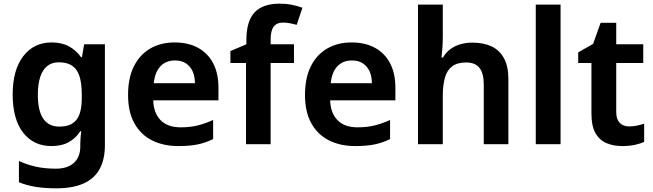

<svg xmlns="http://www.w3.org/2000/svg" viewBox="-20 -785 3552 1045"><path d="M261 -554Q316 -554 355.5 -532.5Q395 -511 421 -474H426L438 -544H551V5Q551 82 522.5 134.5Q494 187 435 213.5Q376 240 286 240Q224 240 174.5 232Q125 224 83 207V91Q126 111 174.5 122Q223 133 284 133Q348 133 382.5 101Q417 69 417 13V-3Q417 -16 418.5 -36.5Q420 -57 422 -71H417Q393 -33 354.5 -11.5Q316 10 260 10Q163 10 106 -63Q49 -136 49 -271Q49 -404 106.5 -479Q164 -554 261 -554ZM300 -446Q263 -446 237.5 -426Q212 -406 199 -366.5Q186 -327 186 -269Q186 -182 215.5 -139Q245 -96 302 -96Q335 -96 358 -105Q381 -114 396 -133Q411 -152 418 -181.5Q425 -211 425 -250V-272Q425 -332 412.5 -370.5Q400 -409 372.5 -427.5Q345 -446 300 -446Z M930 -554Q1005 -554 1058.5 -524.5Q1112 -495 1140.5 -440Q1169 -385 1169 -307V-239H814Q816 -170 854 -131Q892 -92 963 -92Q1014 -92 1055 -102Q1096 -112 1140 -132V-28Q1099 -8 1056 1Q1013 10 950 10Q870 10 808.5 -20.5Q747 -51 712 -113Q677 -175 677 -268Q677 -361 709 -424.5Q741 -488 798 -521Q855 -554 930 -554ZM933 -456Q883 -456 853 -424Q823 -392 817 -332H1041Q1041 -368 1029 -395.5Q1017 -423 993 -439.5Q969 -456 933 -456Z M1580 -442H1453V0H1319V-442H1234V-507L1321 -544V-566Q1321 -671 1366 -718Q1411 -765 1501 -765Q1538 -765 1568 -759Q1598 -753 1626 -743L1595 -650Q1580 -654 1560.5 -658Q1541 -662 1520 -662Q1486 -662 1469.5 -640Q1453 -618 1453 -570V-544H1580Z M1893 -554Q1968 -554 2021.5 -524.5Q2075 -495 2103.5 -440Q2132 -385 2132 -307V-239H1777Q1779 -170 1817 -131Q1855 -92 1926 -92Q1977 -92 2018 -102Q2059 -112 2103 -132V-28Q2062 -8 2019 1Q1976 10 1913 10Q1833 10 1771.5 -20.5Q1710 -51 1675 -113Q1640 -175 1640 -268Q1640 -361 1672 -424.5Q1704 -488 1761 -521Q1818 -554 1893 -554ZM1896 -456Q1846 -456 1816 -424Q1786 -392 1780 -332H2004Q2004 -368 1992 -395.5Q1980 -423 1956 -439.5Q1932 -456 1896 -456Z M2390 -589Q2390 -551 2387.5 -521Q2385 -491 2383 -472H2391Q2408 -501 2432.5 -518.5Q2457 -536 2487 -544.5Q2517 -553 2551 -553Q2612 -553 2655.5 -532.5Q2699 -512 2723 -468Q2747 -424 2747 -354V0H2613V-325Q2613 -385 2590 -415Q2567 -445 2517 -445Q2469 -445 2441 -424Q2413 -403 2401.5 -362Q2390 -321 2390 -262V0H2255V-760H2390Z M3031 0H2896V-760H3031Z M3404 -97Q3426 -97 3447.5 -101.5Q3469 -106 3486 -112V-13Q3465 -3 3435 3.5Q3405 10 3367 10Q3320 10 3282 -5.5Q3244 -21 3221.5 -59.5Q3199 -98 3199 -168V-442H3127V-500L3208 -546L3249 -661H3334V-544H3481V-442H3334V-175Q3334 -136 3353 -116.5Q3372 -97 3404 -97Z"/></svg>

Font: Noto Sans Oriya SemiBold
Style: Regular
Weight: 600
Version: Version 2.003